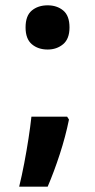

<svg xmlns="http://www.w3.org/2000/svg" viewBox="-20 -576 358 721"><path d="M159 -390Q123 -390 99.5 -410Q76 -430 76 -473Q76 -517 99.5 -536.5Q123 -556 159 -556Q194 -556 217.5 -536.5Q241 -517 241 -473Q241 -430 217 -410Q193 -390 159 -390ZM232 -138 239 -127Q226 -63 204.5 3Q183 69 159 125H52Q62 84 71 37Q80 -10 87 -55.5Q94 -101 98 -138Z"/></svg>

Font: Noto Sans Devanagari UI SemiCondensed
Style: Bold
Weight: 700
Width: 4
Designer: Jelle Bosma - Monotype Design Team
Foundry: Monotype Imaging Inc.
Version: Version 2.004; ttfautohint (v1.8.4.7-5d5b)